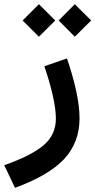

<svg xmlns="http://www.w3.org/2000/svg" viewBox="-123 -624 453 911"><path d="M61.5 -449.7 139.2 -526.9 61.5 -604 -15.6 -526.9ZM231.9 -449.7 309.6 -526.9 231.9 -604 155.3 -526.9ZM87.4 -309.6C103.5 -263.2 116.7 -217.3 127 -172.9C137.2 -128.4 142.1 -90.8 142.1 -61C142.1 -9.8 122.6 32.2 83 65.9C43.5 99.1 -18.6 130.4 -103 159.7L-51.8 267.1C54.2 228.5 131.8 183.1 181.2 130.9C230 78.1 254.4 13.7 254.4 -62.5C254.4 -140.6 231.4 -238.8 194.8 -346.7Z"/></svg>

Font: Estedad SemiBold
Style: Regular
Weight: 600
Designer: Amin Abedi
Version: Version 7.3